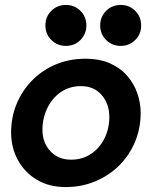

<svg xmlns="http://www.w3.org/2000/svg" viewBox="-20 -746 615 778"><path d="M246 12Q179 12 129.5 -17.5Q80 -47 52.5 -97.5Q25 -148 25 -209Q25 -272 48 -326.5Q71 -381 112 -422Q153 -463 207.5 -485.5Q262 -508 326 -508Q385 -508 427.5 -488.5Q470 -469 497 -437Q524 -405 537 -366.5Q550 -328 550 -289Q550 -226 527 -171Q504 -116 462.5 -75Q421 -34 365.5 -11Q310 12 246 12ZM268 -99Q314 -99 349 -122.5Q384 -146 403.5 -185.5Q423 -225 423 -272Q423 -325 392 -361Q361 -397 308 -397Q261 -397 226 -372.5Q191 -348 171.5 -307.5Q152 -267 152 -220Q152 -168 184 -133.5Q216 -99 268 -99ZM469 -560Q434 -560 410 -584Q386 -608 386 -643Q386 -678 410 -702Q434 -726 469 -726Q504 -726 528 -702Q552 -678 552 -643Q552 -608 528 -584Q504 -560 469 -560ZM247 -560Q212 -560 188 -584Q164 -608 164 -643Q164 -678 188 -702Q212 -726 247 -726Q282 -726 306 -702Q330 -678 330 -643Q330 -608 306 -584Q282 -560 247 -560Z"/></svg>

Font: Rethink Sans
Style: Bold Italic
Weight: 700
Italic angle: -10°
Designer: The Rethink Sans project authors (Hans Thiessen). DM Sans designed by Colophon Foundry.
Foundry: Rethink Communications LLC
Version: Version 1.001